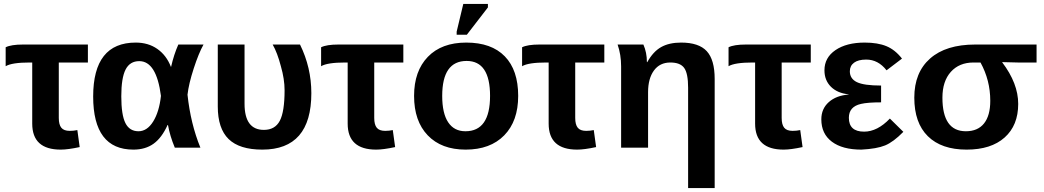

<svg xmlns="http://www.w3.org/2000/svg" viewBox="-20 -756 5346 983"><path d="M145 -436H132Q41 -436 9 -417V-514Q37 -528 98 -528H430V-436H281V-152Q281 -118 294 -102Q307 -86 337 -86Q357 -86 376 -90L388 -3Q328 10 291 10Q145 10 145 -123Z M840 -116H838Q808 -50 766 -20Q724 10 663 10Q457 10 457 -262Q457 -538 675 -538Q739 -538 785.5 -505.5Q832 -473 855 -414H856Q870 -476 893 -528H1022Q997 -483 972 -406Q946 -326 940 -271Q956 -122 1006 0H875Q850 -60 840 -116ZM601 -263Q601 -168 622 -126Q643 -84 689 -84Q733 -84 764 -133.5Q795 -183 804 -265Q781 -443 693 -443Q645 -443 623 -400Q601 -357 601 -263Z M1574 -279Q1574 10 1323 10Q1206 10 1150.5 -44Q1095 -98 1095 -211V-528H1232V-225Q1232 -91 1331 -91Q1388 -91 1412.5 -137.5Q1437 -184 1437 -294Q1437 -351 1418 -417Q1400 -486 1376 -528H1516Q1574 -410 1574 -279Z M1760 -436H1747Q1656 -436 1624 -417V-514Q1652 -528 1713 -528H2045V-436H1896V-152Q1896 -118 1909 -102Q1922 -86 1952 -86Q1972 -86 1991 -90L2003 -3Q1943 10 1906 10Q1760 10 1760 -123Z M2633 -265Q2633 -136 2561.5 -63Q2490 10 2364 10Q2240 10 2170 -63Q2100 -136 2100 -265Q2100 -392 2170.5 -465Q2241 -538 2367 -538Q2496 -538 2564.5 -467.5Q2633 -397 2633 -265ZM2489 -265Q2489 -444 2369 -444Q2244 -444 2244 -265Q2244 -176 2274.5 -130Q2305 -84 2363 -84Q2489 -84 2489 -265ZM2370 -578H2318V-594L2352 -736H2478V-718Z M2789 -436H2776Q2685 -436 2653 -417V-514Q2681 -528 2742 -528H3074V-436H2925V-152Q2925 -118 2938 -102Q2951 -86 2981 -86Q3001 -86 3020 -90L3032 -3Q2972 10 2935 10Q2789 10 2789 -123Z M3639 207H3503V-307Q3503 -380 3483 -408Q3463 -436 3412 -436Q3358 -436 3328 -395Q3298 -354 3298 -284V0H3160V-416Q3160 -476 3142 -528H3274Q3292 -487 3292 -438H3294Q3324 -492 3365 -515Q3406 -538 3467 -538Q3558 -538 3598.5 -494Q3639 -450 3639 -352Z M3846 -436H3833Q3742 -436 3710 -417V-514Q3738 -528 3799 -528H4131V-436H3982V-152Q3982 -118 3995 -102Q4008 -86 4038 -86Q4058 -86 4077 -90L4089 -3Q4029 10 3992 10Q3846 10 3846 -123Z M4404 -82Q4472 -82 4536 -149L4605 -81Q4554 -29 4511.5 -11.5Q4469 6 4390 10Q4293 10 4239 -30.5Q4185 -71 4185 -145Q4185 -199 4223 -233Q4261 -267 4325 -272V-273Q4267 -279 4234 -312Q4201 -345 4201 -396Q4201 -461 4257.5 -499.5Q4314 -538 4407 -538Q4474 -538 4518.5 -519.5Q4563 -501 4598 -456L4519 -396Q4476 -451 4415 -451Q4374 -451 4352.5 -435Q4331 -419 4331 -391Q4331 -353 4367 -335.5Q4403 -318 4491 -318V-232Q4422 -232 4388 -224Q4326 -210 4326 -153Q4326 -82 4404 -82Z M5193 -224Q5193 -114 5123.5 -52Q5054 10 4929 10Q4800 10 4730.5 -58.5Q4661 -127 4661 -256Q4661 -385 4742 -456.5Q4823 -528 4973 -528H5287V-436H5191L5111 -438V-437Q5193 -329 5193 -224ZM5050 -240Q5050 -345 5000 -436H4964Q4891 -436 4848 -388Q4805 -340 4805 -256Q4805 -84 4925 -84Q4986 -84 5018 -124Q5050 -164 5050 -240Z"/></svg>

Font: Libra Sans
Style: Bold
Weight: 700
Foundry: Context Ltd
Version: Version 1.000